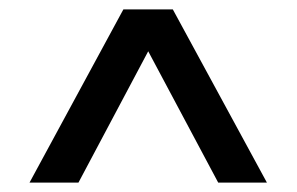

<svg xmlns="http://www.w3.org/2000/svg" viewBox="-20 -760 634 410"><path d="M43 -370 243.5 -740H349L550 -370H446L296.5 -650.5L147.5 -370Z"/></svg>

Font: Encode Sans Md
Style: Regular
Weight: 500
Designer: Multiple Designers
Foundry: Impallari Type
Version: Version 3.002; ttfautohint (v1.8.3) -l 8 -r 50 -G 200 -x 14 